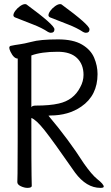

<svg xmlns="http://www.w3.org/2000/svg" viewBox="-20 -900 540 931"><path d="M396 -741Q391 -741 383 -745Q353 -765 310 -781.5Q267 -798 222 -816Q215 -820 215 -826Q215 -835 224 -847.5Q233 -860 247 -870Q261 -880 271 -880Q277 -880 279 -878Q414 -779 414 -758Q414 -741 396 -741ZM226 -741Q221 -741 213 -745Q183 -765 140 -781.5Q97 -798 52 -816Q45 -820 45 -826Q45 -835 54 -847.5Q63 -860 77 -870Q91 -880 101 -880Q107 -880 109 -878Q244 -779 244 -758Q244 -741 226 -741ZM467 11Q399 11 344 -63Q237 -217 196 -268.5Q155 -320 132 -328Q132 -81 133 -48.5Q134 -16 134 1Q134 11 113 11Q98 11 81 3Q64 -5 64 -17Q64 -29 65 -58.5Q66 -88 66 -616Q47 -616 31 -649Q25 -662 25 -668Q25 -677 34 -678Q52 -682 74.5 -685Q97 -688 132 -697Q174 -709 262 -709Q335 -709 377.5 -684Q420 -659 436.5 -620Q453 -581 453 -541Q453 -437 374 -383Q312 -340 224 -340L215 -339Q313 -223 387 -107Q425 -53 451 -32Q483 -7 483 5Q483 11 467 11ZM132 -380Q136 -388 153 -388Q222 -388 265 -398Q337 -414 369 -477Q385 -506 385 -537Q385 -588 353.5 -618.5Q322 -649 260 -649Q180 -649 132 -631Z"/></svg>

Font: Moon Stars Kai T HW
Style: Regular
Weight: 400
Designer: GuiWonder
Version: Version 1.101